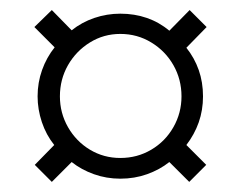

<svg xmlns="http://www.w3.org/2000/svg" viewBox="-20 -399 480 382"><path d="M83.1 -37.1 49.2 -71 87.9 -110.5Q71.8 -130.6 63.3 -156Q54.8 -181.5 54.8 -207.3Q54.8 -234.7 63.7 -259.7Q72.6 -284.7 88.7 -304.8L48.4 -345.2L83.1 -379L122.6 -338.7Q142.7 -354.8 167.7 -363.3Q192.7 -371.8 219.4 -371.8Q247.6 -371.8 272.2 -363.3Q296.8 -354.8 316.9 -337.9L357.3 -379L391.1 -345.2L350.8 -304Q366.9 -283.9 375.4 -259.7Q383.9 -235.5 383.9 -207.3Q383.9 -179.8 375.4 -155.6Q366.9 -131.5 350.8 -110.5L390.3 -71L356.5 -37.1L316.9 -76.6Q297.6 -61.3 272.6 -52.4Q247.6 -43.5 219.4 -43.5Q191.9 -43.5 166.9 -52.4Q141.9 -61.3 122.6 -76.6ZM219.4 -84.7Q253.2 -84.7 281 -101.2Q308.9 -117.7 325 -146Q341.1 -174.2 341.1 -207.3Q341.1 -241.1 325 -269.4Q308.9 -297.6 281 -314.5Q253.2 -331.5 219.4 -331.5Q186.3 -331.5 158.9 -314.5Q131.5 -297.6 115.3 -269.4Q99.2 -241.1 99.2 -207.3Q99.2 -174.2 115.3 -146Q131.5 -117.7 158.9 -101.2Q186.3 -84.7 219.4 -84.7Z"/></svg>

Font: Playfair 9pt
Style: Regular
Weight: 400
Designer: Claus Eggers Sørensen
Foundry: Claus Eggers Sørensen
Version: Version 2.203